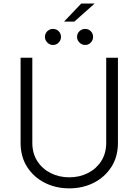

<svg xmlns="http://www.w3.org/2000/svg" viewBox="-20 -1054 784 1087"><path d="M581.3 -727.3H647.7V-245.7Q647.7 -166.5 610.4 -108.7Q573.2 -50.8 510.7 -19.2Q448.2 12.4 372.2 12.4Q296.2 12.4 233.5 -19.2Q170.8 -50.8 133.7 -108.7Q96.6 -166.5 96.6 -245.7V-727.3H163V-245.7Q163 -185.4 191.4 -141.5Q219.8 -97.7 267.4 -73.9Q315 -50.1 372.2 -50.1Q429.7 -50.1 477.1 -73.9Q524.5 -97.7 552.9 -141.5Q581.3 -185.4 581.3 -245.7ZM342.7 -931.8 440 -1034.1H516L400.9 -931.8ZM279.8 -799.4Q261.7 -799.4 248 -813.2Q234.4 -827.1 234.4 -844.8Q234.4 -864.3 248 -877.3Q261.7 -890.3 279.8 -890.3Q299.4 -890.3 312.3 -877.3Q325.3 -864.3 325.3 -844.8Q325.3 -827.1 312.3 -813.2Q299.4 -799.4 279.8 -799.4ZM461.6 -799.4Q443.5 -799.4 429.9 -813.2Q416.2 -827.1 416.2 -844.8Q416.2 -864.3 429.9 -877.3Q443.5 -890.3 461.6 -890.3Q481.2 -890.3 494.1 -877.3Q507.1 -864.3 507.1 -844.8Q507.1 -827.1 494.1 -813.2Q481.2 -799.4 461.6 -799.4Z"/></svg>

Font: Inter UI Light
Style: Regular
Weight: 300
Designer: Rasmus Andersson
Foundry: rsms
Version: 3.2;8d6f07862